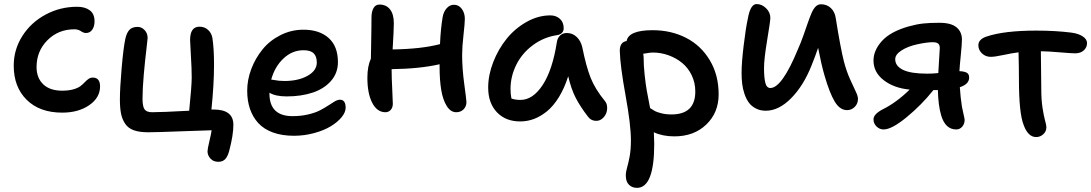

<svg xmlns="http://www.w3.org/2000/svg" viewBox="-20 -594 5319 936"><path d="M283.2 -44.9Q173.3 -44.9 110.1 -107.4Q46.9 -169.9 46.9 -273.9Q46.9 -352.5 89.1 -418.7Q131.3 -484.9 202.4 -522.9Q273.4 -561 356 -561Q394.5 -561 417.7 -543.7Q440.9 -526.4 440.9 -490.2Q440.9 -465.3 429.7 -449.2Q418.5 -433.1 398.9 -433.1Q387.7 -433.1 374.3 -442.1Q360.8 -451.2 342.8 -451.2Q264.2 -451.2 211.2 -397.9Q158.2 -344.7 158.2 -267.1Q158.2 -214.4 190.7 -183.1Q223.1 -151.9 283.2 -151.9Q314.5 -151.9 337.4 -158.4Q360.4 -165 372.3 -174.3Q384.3 -183.6 393.1 -193.1Q401.9 -202.6 411.4 -209.2Q420.9 -215.8 432.1 -215.8Q467.8 -215.8 467.8 -172.9Q467.8 -117.7 415 -81.3Q362.3 -44.9 283.2 -44.9Z M1044.4 194.8Q1020 194.8 1005.9 179Q991.7 163.1 991.7 144Q991.7 132.3 1000.5 95.7Q1009.3 59.1 1011.7 41Q984.4 41.5 863.3 46.1Q742.2 50.8 701.7 50.8Q659.7 50.8 632.3 41Q605 31.2 590.3 9.5Q575.7 -12.2 570.1 -39.8Q564.5 -67.4 564.5 -108.9Q564.5 -163.6 573 -261.7Q581.5 -359.9 590.8 -403.8Q597.2 -433.6 610.6 -448.2Q624 -462.9 651.4 -462.9Q669.9 -462.9 684.8 -447.5Q699.7 -432.1 699.7 -408.2Q699.7 -402.3 693.4 -350.8Q687 -299.3 680.9 -230.2Q674.8 -161.1 674.8 -112.8Q674.8 -76.2 684.3 -61.5Q693.8 -46.9 721.7 -46.9Q767.1 -46.9 902.3 -54.2Q914.6 -176.3 914.6 -215.8Q914.6 -259.8 910.6 -323.7Q906.7 -387.7 906.7 -398.9Q906.7 -463.9 952.6 -463.9Q977.1 -463.9 994.1 -448.5Q1011.2 -433.1 1015.6 -408.2Q1023.4 -356 1023.4 -279.8Q1023.4 -182.6 1010.7 -60.1H1021.5Q1117.7 -60.1 1117.7 14.2Q1117.7 64.5 1097.7 140.1Q1090.8 167.5 1078.4 181.2Q1065.9 194.8 1044.4 194.8Z M1413.1 67.9Q1355 67.9 1310.5 51.8Q1266.1 35.6 1239 5.9Q1211.9 -23.9 1198.5 -63.5Q1185.1 -103 1185.1 -151.9Q1185.1 -204.6 1204.8 -257.1Q1224.6 -309.6 1259.3 -352.5Q1293.9 -395.5 1346.7 -422.4Q1399.4 -449.2 1459.5 -449.2Q1537.1 -449.2 1582.3 -408.7Q1627.4 -368.2 1627.4 -291Q1627.4 -238.3 1593.8 -199.7Q1560.1 -161.1 1504.4 -142.6Q1448.7 -124 1377.4 -124Q1322.8 -124 1293.5 -142.1V-138.2Q1293.5 -27.8 1406.2 -27.8Q1447.3 -27.8 1482.4 -36.1Q1517.6 -44.4 1540 -56.2Q1562.5 -67.9 1580.1 -79.6Q1597.7 -91.3 1611.8 -99.6Q1626 -107.9 1637.2 -107.9Q1665 -107.9 1665 -68.8Q1665 -46.4 1645 -22.2Q1625 2 1591.8 22Q1558.6 42 1511 54.9Q1463.4 67.9 1413.1 67.9ZM1459.5 -349.1Q1404.3 -349.1 1361.8 -308.8Q1319.3 -268.6 1302.2 -206.1Q1303.7 -206.1 1316.2 -203.9Q1328.6 -201.7 1340.3 -200.4Q1352.1 -199.2 1367.2 -199.2Q1434.1 -199.2 1479.2 -224.4Q1524.4 -249.5 1524.4 -289.1Q1524.4 -319.3 1509 -334.2Q1493.7 -349.1 1459.5 -349.1Z M1858.9 -46.9Q1818.4 -46.9 1794.7 -92.5Q1771 -138.2 1771 -214.8Q1771 -271.5 1788.1 -308.1Q1788.6 -332 1789.3 -374.3Q1790 -416.5 1790.5 -449.7Q1791 -482.9 1791 -508.8Q1791 -537.1 1800.8 -554.4Q1810.5 -571.8 1830.1 -571.8Q1862.8 -571.8 1881.3 -548.3Q1899.9 -524.9 1899.9 -481Q1899.9 -446.8 1894 -353Q2034.2 -355 2125 -378.9Q2128.4 -456.1 2138.2 -512.2Q2142.6 -537.1 2157.7 -554Q2172.9 -570.8 2192.9 -570.8Q2216.3 -570.8 2231.2 -550.8Q2246.1 -530.8 2246.1 -502Q2246.1 -481 2239.5 -423.1Q2232.9 -365.2 2232.9 -326.2Q2232.9 -259.8 2243.4 -183.1Q2253.9 -106.4 2253.9 -96.2Q2253.9 -75.2 2240 -61Q2226.1 -46.9 2204.1 -46.9Q2176.8 -46.9 2158 -76.9Q2139.2 -106.9 2131.1 -155Q2123 -203.1 2123 -267.1V-280.8Q2027.8 -258.8 1889.2 -256.8V-252Q1889.2 -215.3 1892.1 -159.9Q1895 -104.5 1895 -87.9Q1895 -69.8 1884.8 -58.3Q1874.5 -46.9 1858.9 -46.9Z M2516.1 -2Q2444.8 -2 2402.3 -46.9Q2359.9 -91.8 2359.9 -167Q2359.9 -228 2384.5 -291.3Q2409.2 -354.5 2449.7 -404.8Q2490.2 -455.1 2546.9 -487.1Q2603.5 -519 2663.1 -519Q2690.9 -519 2709.5 -502.2Q2728 -485.4 2728 -456.1Q2728 -442.9 2719.7 -434.1Q2711.4 -425.3 2696.8 -422.9Q2630.4 -413.1 2577.4 -373.5Q2524.4 -334 2496.6 -277.6Q2468.8 -221.2 2468.8 -160.2Q2468.8 -136.7 2473.1 -113.8Q2491.7 -106.9 2517.1 -106.9Q2578.1 -106.9 2626 -180.4Q2673.8 -253.9 2694.8 -389.2Q2697.8 -409.2 2710.7 -421.1Q2723.6 -433.1 2743.2 -433.1Q2771.5 -433.1 2791.7 -413.6Q2812 -394 2818.8 -362.8Q2837.4 -270.5 2859.1 -215.3Q2880.9 -160.2 2929.2 -101.1Q2938.5 -90.3 2939.7 -73.5Q2940.9 -56.6 2935.1 -41.7Q2929.2 -26.9 2916.3 -15.9Q2903.3 -4.9 2887.2 -4.9Q2860.4 -4.9 2845.2 -26.9Q2809.1 -73.7 2786.9 -116.5Q2764.6 -159.2 2750 -222.2Q2731.4 -163.6 2704.3 -119.9Q2677.2 -76.2 2646 -51Q2614.7 -25.9 2582.5 -13.9Q2550.3 -2 2516.1 -2Z M3267.6 70.8Q3210 70.8 3167.5 50.8Q3169.4 86.9 3169.4 106.9Q3169.4 321.8 3085.4 321.8Q3061.5 321.8 3046.1 306.6Q3030.8 291.5 3030.8 261.2Q3030.8 244.1 3037.1 222.7Q3043.5 201.2 3049.6 168.2Q3055.7 135.3 3055.7 89.8Q3055.7 14.6 3029.5 -129.2Q3003.4 -272.9 3001.5 -345.2Q3001 -366.7 3009.5 -379.2Q3018.1 -391.6 3034.7 -394Q3044.4 -446.8 3161.6 -446.8Q3251.5 -446.8 3324.2 -409.7Q3397 -372.6 3440.2 -300.5Q3483.4 -228.5 3483.4 -133.8Q3483.4 -44.9 3423.3 12.9Q3363.3 70.8 3267.6 70.8ZM3117.7 -313Q3117.7 -273.4 3122.6 -229.2Q3127.4 -185.1 3132.3 -156.5Q3137.2 -127.9 3146.5 -81.5Q3148.4 -71.8 3149.4 -66.9Q3163.6 -57.6 3172.9 -52.5Q3182.1 -47.4 3204.3 -41.7Q3226.6 -36.1 3253.4 -36.1Q3369.6 -36.1 3369.6 -147.9Q3369.6 -190.4 3352.3 -226.6Q3335 -262.7 3306.2 -286.6Q3277.3 -310.5 3240 -324.2Q3202.6 -337.9 3162.6 -337.9Q3155.3 -337.9 3147.5 -336.9Q3139.6 -335.9 3130.1 -334.2Q3120.6 -332.5 3115.7 -332Q3117.7 -320.3 3117.7 -313Z M3713.4 -54.2Q3686 -54.2 3664.8 -65.2Q3643.6 -76.2 3630.6 -93.8Q3617.7 -111.3 3609.4 -136Q3601.1 -160.6 3598.1 -185.5Q3595.2 -210.4 3595.2 -238.8Q3595.2 -288.6 3605.5 -373.3Q3615.7 -458 3625.5 -502Q3637.7 -574.2 3668.5 -574.2Q3693.8 -574.2 3714.6 -554Q3735.4 -533.7 3735.4 -506.8Q3735.4 -491.2 3720 -398.9Q3704.6 -306.6 3704.6 -262.2Q3704.6 -217.8 3710.7 -191.4Q3716.8 -165 3735.4 -165Q3792 -165 3869.6 -353Q3883.3 -383.3 3896.5 -420.7Q3909.7 -458 3918 -482.4Q3926.3 -506.8 3935.8 -529.1Q3945.3 -551.3 3956.5 -562.3Q3967.8 -573.2 3982.4 -573.2Q4010.7 -573.2 4030.3 -554.9Q4049.8 -536.6 4054.2 -505.9Q4077.6 -358.9 4094.2 -293.9Q4106 -248.5 4123.5 -209Q4141.1 -169.4 4151.9 -147.5Q4162.6 -125.5 4162.6 -111.8Q4162.6 -88.9 4147 -73Q4131.3 -57.1 4109.4 -57.1Q4074.2 -57.1 4049.1 -99.1Q4023.9 -141.1 3999.5 -226.1Q3984.4 -277.3 3968.3 -360.8Q3955.6 -322.8 3935.5 -272.9Q3896.5 -175.3 3836.4 -114.7Q3776.4 -54.2 3713.4 -54.2Z M4287.6 37.1Q4268.1 37.1 4253.2 22.7Q4238.3 8.3 4238.3 -12.2Q4238.3 -38.1 4285.2 -62Q4350.6 -94.7 4414.6 -157.2Q4337.9 -164.6 4288.1 -203.1Q4238.3 -241.7 4238.3 -298.8Q4238.3 -348.6 4279.3 -394Q4320.3 -439.5 4408.2 -464.8Q4448.7 -476.1 4481.2 -479.5Q4513.7 -482.9 4559.6 -482.9Q4616.7 -482.9 4643.1 -460.7Q4669.4 -438.5 4669.4 -401.9Q4669.4 -378.4 4663.8 -324.2Q4658.2 -270 4657.2 -247.1Q4680.7 -246.1 4692.6 -239.7Q4704.6 -233.4 4704.6 -215.8Q4704.6 -183.6 4659.2 -168.9Q4662.1 -120.6 4669.4 -74.2Q4671.4 -62 4677 -38.3Q4682.6 -14.6 4682.6 -9.8Q4682.6 9.8 4670.9 23.4Q4659.2 37.1 4641.6 37.1Q4588.9 37.1 4568.4 -30.8Q4553.7 -80.6 4552.2 -154.8H4530.3Q4472.2 -82 4399.7 -22.5Q4327.1 37.1 4287.6 37.1ZM4344.2 -305.2Q4344.2 -272 4382.3 -253.4Q4420.4 -234.9 4500.5 -234.9Q4527.3 -234.9 4554.2 -237.8Q4561.5 -352.5 4561.5 -359.9Q4561.5 -375 4553.5 -381.6Q4545.4 -388.2 4527.3 -388.2Q4498 -388.2 4451.2 -377.9Q4406.2 -368.2 4375.2 -348.4Q4344.2 -328.6 4344.2 -305.2Z M5031.2 74.2Q4991.7 74.2 4970.2 15.1Q4947.3 -42.5 4947.3 -207Q4947.3 -268.6 4945.3 -338.9Q4914.1 -335 4871.6 -325.9Q4829.1 -316.9 4810.1 -316.9Q4784.7 -316.9 4767.1 -333.7Q4749.5 -350.6 4749.5 -373Q4749.5 -402.8 4790 -416Q4875.5 -444.8 5032.2 -444.8Q5124.5 -444.8 5202.1 -435.1Q5236.8 -430.7 5258.1 -416.7Q5279.3 -402.8 5279.3 -383.8Q5279.3 -363.3 5263.7 -348.6Q5248 -334 5221.2 -334Q5204.1 -334 5146.2 -338.9Q5088.4 -343.8 5054.2 -344.2Q5054.2 -320.3 5055.2 -255.6Q5056.2 -190.9 5056.2 -160.2Q5056.2 -107.9 5062.3 -68.4Q5068.4 -28.8 5074.7 -6.3Q5081.1 16.1 5081.1 25.9Q5081.1 46.9 5065.9 60.5Q5050.8 74.2 5031.2 74.2Z"/></svg>

Font: Shantell Sans Bouncy
Style: Regular
Weight: 500
Designer: Stephen Nixon, Anya Danilova, Shantell Martin
Foundry: Arrow Type
Version: Version 1.006;[9816181b4]